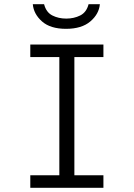

<svg xmlns="http://www.w3.org/2000/svg" viewBox="-20 -899 640 919"><path d="M125 0V-60H264V-626H125V-686H475V-626H336V-60H475V0ZM296 -761Q221 -761 181 -796.5Q141 -832 137 -879H191Q201 -840 230.5 -825Q260 -810 297 -810Q334 -810 364 -825Q394 -840 404 -879H458Q454 -832 412.5 -796.5Q371 -761 296 -761Z"/></svg>

Font: Chivo Mono Medium ExtraLight
Style: Regular
Weight: 250
Monospace: yes
Version: Version 1.008